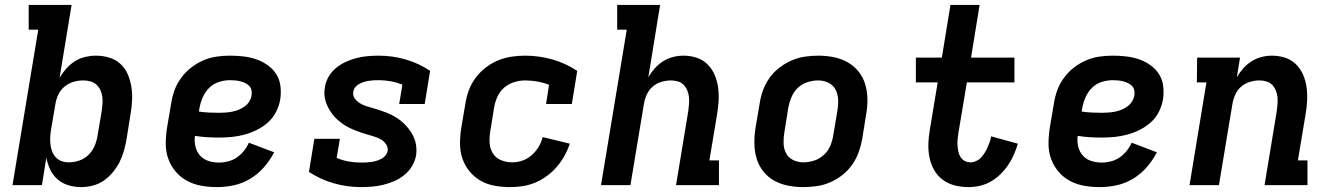

<svg xmlns="http://www.w3.org/2000/svg" viewBox="-20 -755 5440 783"><path d="M312 8Q284 8 259 0.5Q234 -7 215 -23.5Q196 -40 185 -63Q174 -86 169 -112L151 0H31L136 -634H97V-735H272L223 -438Q235 -458 250.5 -475.5Q266 -493 286 -505.5Q306 -518 328 -523Q350 -528 371 -528Q400 -528 426 -520Q452 -512 471.5 -494Q491 -476 501.5 -451Q512 -426 516 -399Q520 -372 518.5 -343.5Q517 -315 512 -287L496 -187Q492 -164 485.5 -140.5Q479 -117 468 -95Q457 -73 440.5 -53Q424 -33 404 -19Q384 -5 359.5 1.5Q335 8 312 8ZM261 -93Q282 -93 304 -100.5Q326 -108 342 -124.5Q358 -141 366.5 -161.5Q375 -182 378 -203L395 -303Q397 -318 398 -333Q399 -348 397 -362Q395 -376 389 -388.5Q383 -401 373 -410Q363 -419 349 -423Q335 -427 320 -427Q300 -427 280.5 -421.5Q261 -416 244 -402.5Q227 -389 218 -369.5Q209 -350 206 -331L189 -231Q186 -215 185 -199Q184 -183 185.5 -168Q187 -153 192 -139Q197 -125 207 -114Q217 -103 231 -98Q245 -93 261 -93Z M865 8Q832 8 801 2.5Q770 -3 743 -17.5Q716 -32 696.5 -55Q677 -78 666.5 -107Q656 -136 656 -168Q656 -200 661 -233L678 -333Q682 -360 691.5 -386.5Q701 -413 718.5 -437Q736 -461 759 -479Q782 -497 808.5 -508.5Q835 -520 862.5 -524Q890 -528 917 -528Q945 -528 972 -525Q999 -522 1024 -513.5Q1049 -505 1070.5 -490Q1092 -475 1106 -453.5Q1120 -432 1123.5 -405Q1127 -378 1123 -351Q1119 -325 1106.5 -300Q1094 -275 1073.5 -256.5Q1053 -238 1028 -225.5Q1003 -213 977 -206Q951 -199 925 -196.5Q899 -194 873 -194Q848 -194 823.5 -195.5Q799 -197 775 -201Q772 -179 777 -157.5Q782 -136 796 -120.5Q810 -105 830.5 -98.5Q851 -92 874 -92Q892 -92 911 -97Q930 -102 946 -113Q962 -124 974.5 -139.5Q987 -155 995 -173L1098 -134Q1081 -101 1056.5 -73Q1032 -45 1000.5 -26Q969 -7 934 0.5Q899 8 865 8ZM874 -295Q887 -295 900 -296Q913 -297 926.5 -299.5Q940 -302 952.5 -307Q965 -312 977 -320.5Q989 -329 996.5 -341Q1004 -353 1006 -366Q1008 -377 1005.5 -387.5Q1003 -398 996 -405Q989 -412 979.5 -416.5Q970 -421 960 -423.5Q950 -426 939.5 -427Q929 -428 918 -428Q896 -428 873.5 -421Q851 -414 834 -397.5Q817 -381 807.5 -359.5Q798 -338 794 -317L791 -300Q811 -297 832 -296Q853 -295 874 -295Z M1453 8Q1394 8 1339.5 -8Q1285 -24 1240 -54L1262 -189H1366L1353 -111Q1376 -101 1401.5 -96.5Q1427 -92 1453 -92Q1463 -92 1473.5 -92.5Q1484 -93 1494.5 -94.5Q1505 -96 1515 -99Q1525 -102 1534.5 -107Q1544 -112 1551.5 -120.5Q1559 -129 1561 -139Q1563 -154 1554.5 -166.5Q1546 -179 1534 -186Q1522 -193 1508 -197.5Q1494 -202 1480 -206Q1466 -210 1452.5 -214.5Q1439 -219 1425.5 -224.5Q1412 -230 1399.5 -236.5Q1387 -243 1375.5 -251.5Q1364 -260 1353.5 -269.5Q1343 -279 1335 -290Q1327 -301 1320 -313.5Q1313 -326 1308.5 -340Q1304 -354 1303 -368.5Q1302 -383 1305 -399Q1308 -421 1320 -442Q1332 -463 1350.5 -478Q1369 -493 1391 -503Q1413 -513 1435 -518.5Q1457 -524 1479.5 -526Q1502 -528 1524 -528Q1582 -528 1636 -512Q1690 -496 1734 -466L1712 -331H1608L1621 -410Q1598 -419 1574 -423.5Q1550 -428 1525 -428Q1515 -428 1504.5 -427.5Q1494 -427 1484.5 -425.5Q1475 -424 1465 -421Q1455 -418 1445.5 -413Q1436 -408 1429 -399.5Q1422 -391 1421 -381Q1418 -366 1426.5 -354Q1435 -342 1447 -334.5Q1459 -327 1473 -322.5Q1487 -318 1501 -314Q1515 -310 1529 -305.5Q1543 -301 1556.5 -295.5Q1570 -290 1582.5 -283.5Q1595 -277 1606.5 -268.5Q1618 -260 1628 -250.5Q1638 -241 1646.5 -230Q1655 -219 1662 -206.5Q1669 -194 1673 -180.5Q1677 -167 1678 -152Q1679 -137 1677 -122Q1673 -99 1660.5 -78Q1648 -57 1629 -41.5Q1610 -26 1588 -16.5Q1566 -7 1543.5 -1.5Q1521 4 1498 6Q1475 8 1453 8Z M2060 8Q2028 8 1997 2.5Q1966 -3 1940 -18Q1914 -33 1895 -56Q1876 -79 1866 -108Q1856 -137 1856 -169Q1856 -201 1861 -233L1878 -333Q1882 -360 1892 -387Q1902 -414 1919.5 -437.5Q1937 -461 1961 -479.5Q1985 -498 2012 -509Q2039 -520 2066.5 -524Q2094 -528 2121 -528Q2180 -528 2234.5 -512Q2289 -496 2334 -466L2312 -331H2207L2219 -409Q2197 -418 2172 -422.5Q2147 -427 2121 -427Q2099 -427 2076.5 -420Q2054 -413 2036 -397.5Q2018 -382 2008.5 -360.5Q1999 -339 1995 -317L1979 -217Q1975 -193 1977 -169.5Q1979 -146 1991 -128Q2003 -110 2024 -101.5Q2045 -93 2069 -93Q2090 -93 2110.5 -100Q2131 -107 2148 -122Q2165 -137 2176.5 -156Q2188 -175 2193 -196L2304 -169Q2295 -143 2282 -119.5Q2269 -96 2251 -75Q2233 -54 2210.5 -37.5Q2188 -21 2163 -10.5Q2138 0 2112 4Q2086 8 2060 8Z M2431 0 2536 -634H2497V-735H2672L2624 -440Q2635 -459 2650 -476Q2665 -493 2684 -505Q2703 -517 2724.5 -522.5Q2746 -528 2767 -528Q2796 -528 2821.5 -519.5Q2847 -511 2865.5 -492.5Q2884 -474 2894.5 -449.5Q2905 -425 2908.5 -398Q2912 -371 2910.5 -343Q2909 -315 2904 -287L2873 -101H2912V0H2737L2787 -303Q2789 -318 2790 -332.5Q2791 -347 2789.5 -360.5Q2788 -374 2782.5 -387Q2777 -400 2767.5 -409.5Q2758 -419 2744.5 -423Q2731 -427 2716 -427Q2697 -427 2677 -421Q2657 -415 2641.5 -401.5Q2626 -388 2617.5 -369Q2609 -350 2606 -331L2551 0Z M3256 8Q3224 8 3193.5 2Q3163 -4 3137 -18.5Q3111 -33 3092.5 -56.5Q3074 -80 3065.5 -109Q3057 -138 3056.5 -169.5Q3056 -201 3061 -233L3078 -333Q3082 -360 3091.5 -386.5Q3101 -413 3118 -437Q3135 -461 3158.5 -479Q3182 -497 3208.5 -508.5Q3235 -520 3262.5 -524Q3290 -528 3317 -528Q3349 -528 3379.5 -522Q3410 -516 3436 -501.5Q3462 -487 3481 -463.5Q3500 -440 3508.5 -411Q3517 -382 3517.5 -350.5Q3518 -319 3512 -287L3496 -187Q3491 -160 3481.5 -133.5Q3472 -107 3455 -83Q3438 -59 3415 -41Q3392 -23 3365.5 -11.5Q3339 0 3311 4Q3283 8 3256 8ZM3256 -93Q3278 -93 3300 -100Q3322 -107 3339.5 -123Q3357 -139 3366 -160.5Q3375 -182 3378 -203L3395 -303Q3399 -326 3398 -348.5Q3397 -371 3387.5 -389.5Q3378 -408 3358.5 -417.5Q3339 -427 3317 -427Q3295 -427 3273 -420Q3251 -413 3234 -397Q3217 -381 3208 -359.5Q3199 -338 3195 -317L3179 -217Q3175 -194 3175.5 -171.5Q3176 -149 3185.5 -130.5Q3195 -112 3214.5 -102.5Q3234 -93 3256 -93Z M3929 8Q3900 8 3873 1Q3846 -6 3824.5 -22Q3803 -38 3789.5 -62Q3776 -86 3770.5 -113Q3765 -140 3766 -169Q3767 -198 3772 -226L3804 -419H3715V-520H3821L3856 -735H3975L3940 -520H4117V-419H3923L3888 -210Q3886 -197 3885 -184.5Q3884 -172 3885 -160Q3886 -148 3888.5 -136Q3891 -124 3897.5 -114Q3904 -104 3914.5 -98.5Q3925 -93 3938 -93Q3949 -93 3960.5 -98Q3972 -103 3980.5 -112Q3989 -121 3995.5 -131.5Q4002 -142 4007 -153Q4012 -164 4016 -175.5Q4020 -187 4022 -199L4131 -169Q4124 -146 4114.5 -124Q4105 -102 4091 -81.5Q4077 -61 4059 -43.5Q4041 -26 4019.5 -14Q3998 -2 3975 3Q3952 8 3929 8Z M4465 8Q4432 8 4401 2.5Q4370 -3 4343 -17.5Q4316 -32 4296.5 -55Q4277 -78 4266.5 -107Q4256 -136 4256 -168Q4256 -200 4261 -233L4278 -333Q4282 -360 4291.5 -386.5Q4301 -413 4318.5 -437Q4336 -461 4359 -479Q4382 -497 4408.5 -508.5Q4435 -520 4462.5 -524Q4490 -528 4517 -528Q4545 -528 4572 -525Q4599 -522 4624 -513.5Q4649 -505 4670.5 -490Q4692 -475 4706 -453.5Q4720 -432 4723.5 -405Q4727 -378 4723 -351Q4719 -325 4706.5 -300Q4694 -275 4673.5 -256.5Q4653 -238 4628 -225.5Q4603 -213 4577 -206Q4551 -199 4525 -196.5Q4499 -194 4473 -194Q4448 -194 4423.5 -195.5Q4399 -197 4375 -201Q4372 -179 4377 -157.5Q4382 -136 4396 -120.5Q4410 -105 4430.5 -98.5Q4451 -92 4474 -92Q4492 -92 4511 -97Q4530 -102 4546 -113Q4562 -124 4574.5 -139.5Q4587 -155 4595 -173L4698 -134Q4681 -101 4656.5 -73Q4632 -45 4600.5 -26Q4569 -7 4534 0.5Q4499 8 4465 8ZM4474 -295Q4487 -295 4500 -296Q4513 -297 4526.5 -299.5Q4540 -302 4552.5 -307Q4565 -312 4577 -320.5Q4589 -329 4596.5 -341Q4604 -353 4606 -366Q4608 -377 4605.5 -387.5Q4603 -398 4596 -405Q4589 -412 4579.5 -416.5Q4570 -421 4560 -423.5Q4550 -426 4539.5 -427Q4529 -428 4518 -428Q4496 -428 4473.5 -421Q4451 -414 4434 -397.5Q4417 -381 4407.5 -359.5Q4398 -338 4394 -317L4391 -300Q4411 -297 4432 -296Q4453 -295 4474 -295Z M4831 0 4900 -419H4861L4862 -520H5037L5024 -440Q5035 -459 5050 -476Q5065 -493 5084 -505Q5103 -517 5124.5 -522.5Q5146 -528 5167 -528Q5196 -528 5221.5 -519.5Q5247 -511 5265.5 -492.5Q5284 -474 5294.5 -449.5Q5305 -425 5308.5 -398Q5312 -371 5310.5 -343Q5309 -315 5304 -287L5273 -101H5312V0H5137L5187 -303Q5189 -318 5190 -332.5Q5191 -347 5189.5 -360.5Q5188 -374 5182.5 -387Q5177 -400 5167.5 -409.5Q5158 -419 5144.5 -423Q5131 -427 5116 -427Q5097 -427 5077 -421Q5057 -415 5041.5 -401.5Q5026 -388 5017.5 -369Q5009 -350 5006 -331L4951 0Z"/></svg>

Font: Iosevka HT Extended
Style: Bold Italic
Weight: 700
Width: 7
Italic angle: -9°
Monospace: yes
Designer: Belleve Invis
Foundry: Belleve Invis
Version: Version 32.3.0; ttfautohint (v1.8.4)